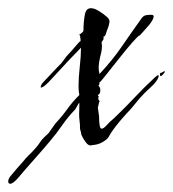

<svg xmlns="http://www.w3.org/2000/svg" viewBox="-78 -361 421 467"><path d="M-35 73Q-47 86 -53 86Q-58 86 -58 80Q-58 75 -53 68Q-45 58 -37 49Q-29 40 -21 31Q-15 23 -8 16.5Q-1 10 5 3Q10 -2 14.5 -8Q19 -14 23 -20Q27 -25 31.5 -29Q36 -33 40 -37L57 -61Q73 -78 85.5 -95.5Q98 -113 115 -130Q114 -135 113.5 -140Q113 -145 113 -151Q113 -172 116 -198.5Q119 -225 119 -245Q108 -234 90.5 -215.5Q73 -197 58.5 -181Q44 -165 40 -161Q27 -148 22 -148Q21 -148 21 -148.5Q21 -149 21 -149Q21 -155 29 -163L63 -199Q71 -206 77.5 -215.5Q84 -225 91 -232Q96 -237 103.5 -246Q111 -255 116 -260L118 -261Q118 -267 117.5 -268Q117 -269 117 -273Q116 -274 115.5 -277Q115 -280 117 -278L123 -283Q125 -285 125 -287Q125 -307 128.5 -326Q132 -345 150 -340Q155 -339 164.5 -333Q174 -327 182 -320Q190 -313 188 -306Q187 -299 184 -291.5Q181 -284 179 -277Q177 -272 175 -272.5Q173 -273 174 -266L169 -258Q169 -256 169.5 -254Q170 -252 170 -250Q170 -242 168.5 -234.5Q167 -227 165 -220Q164 -216 163 -209Q162 -202 162 -195Q162 -189 164 -181Q195 -214 218 -247.5Q241 -281 266 -316Q271 -323 277 -324Q283 -325 290 -325Q298 -325 295 -317Q292 -309 284 -299.5Q276 -290 269 -282.5Q262 -275 262 -275Q259 -275 244.5 -258.5Q230 -242 213 -220.5Q196 -199 182.5 -182Q169 -165 167 -163L164 -161Q164 -153 161 -153L162 -152Q166 -148 166 -142Q166 -132 160 -130Q160 -129 161.5 -127Q163 -125 162 -125Q161 -124 161 -122Q161 -118 163.5 -116Q166 -114 164 -114L163 -113V-112L160 -99L163 -78Q163 -48 169 -48Q174 -48 181 -56Q188 -64 201 -75Q230 -103 251 -125.5Q272 -148 299 -173Q304 -178 307 -178Q308 -178 308 -176Q308 -173 305 -168Q301 -161 295.5 -155.5Q290 -150 273 -134Q262 -123 251.5 -109.5Q241 -96 230 -85Q230 -85 221.5 -75.5Q213 -66 202.5 -52.5Q192 -39 185 -26Q180 -20 170 -14.5Q160 -9 146 -8Q138 -5 131 -14.5Q124 -24 121 -31Q119 -35 119 -39Q116 -48 116.5 -51Q117 -54 116 -62Q114 -79 114.5 -85.5Q115 -92 115 -111L113 -109L105 -95Q86 -75 73 -56Q60 -37 43 -17Q40 -13 29 -0.5Q18 12 4 28Q-10 44 -21 56.5Q-32 69 -35 73ZM313 -176Q311 -176 311 -180Q311 -184 314 -184Q315 -184 319 -186.5Q323 -189 323 -187Q323 -185 319 -180.5Q315 -176 313 -176Z"/></svg>

Font: Cherish
Style: Regular
Weight: 400
Designer: Robert E. Leuschke
Foundry: Robert E. Leuschke
Version: Version 1.005